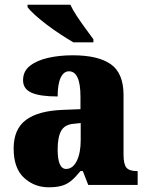

<svg xmlns="http://www.w3.org/2000/svg" viewBox="-20 -786 628 816"><path d="M187 10Q126 10 82 -30.5Q38 -71 38 -155Q38 -237 90 -276Q142 -315 246 -319L322 -322V-375Q322 -483 273 -483Q251 -483 238 -456Q225 -429 225 -376Q150 -376 114 -392Q78 -408 78 -445Q78 -483 107 -506Q136 -529 184 -540Q232 -551 289 -551Q397 -551 451 -513Q505 -475 505 -382V-129Q505 -89 517 -74Q529 -59 561 -59H565V0H355L332 -59H322Q301 -33 283 -18Q265 -3 242.5 3.5Q220 10 187 10ZM261 -68Q289 -68 306 -101.5Q323 -135 323 -191V-263L294 -260Q255 -257 240 -230Q225 -203 225 -151Q225 -68 261 -68ZM292 -606Q268 -620 238 -639.5Q208 -659 179 -681Q150 -703 128 -723Q106 -743 97 -756V-766H279Q289 -744 307 -717Q325 -690 344 -664Q363 -638 377 -619V-606Z"/></svg>

Font: Noto Serif Myanmar SemiCondensed Black
Style: Regular
Weight: 900
Width: 4
Designer: Ben Mitchell and the Monotype Design Team
Foundry: Monotype Imaging Inc.
Version: Version 2.106; ttfautohint (v1.8.4.7-5d5b)